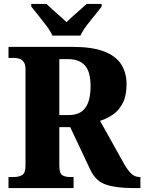

<svg xmlns="http://www.w3.org/2000/svg" viewBox="-20 -951 730 971"><path d="M23 0V-56H54Q74 -56 91.5 -65.5Q109 -75 109 -114V-599Q109 -625 100 -637.5Q91 -650 78 -654Q65 -658 54 -658H23V-714H345Q446 -714 506 -691Q566 -668 593 -625.5Q620 -583 620 -525Q620 -468 601.5 -431Q583 -394 552.5 -372.5Q522 -351 486 -340L597 -141Q621 -96 640.5 -76Q660 -56 684 -56H690V0H651Q569 0 517 -17Q465 -34 438 -90L335 -308H280V-114Q280 -75 294.5 -65.5Q309 -56 331 -56H352V0ZM326 -369Q385 -369 411.5 -405.5Q438 -442 438 -515Q438 -588 409.5 -620Q381 -652 324 -652H280V-369ZM245 -771Q235 -794 215 -820.5Q195 -847 174 -873Q153 -899 138 -918V-931H215Q226 -920 244.5 -903.5Q263 -887 282.5 -870Q302 -853 316 -839Q330 -853 349.5 -870Q369 -887 387.5 -903.5Q406 -920 418 -931H494V-918Q480 -899 458.5 -873Q437 -847 417 -820.5Q397 -794 387 -771Z"/></svg>

Font: Noto Serif Myanmar SemiCondensed ExtraBold
Style: Regular
Weight: 800
Width: 4
Designer: Ben Mitchell and the Monotype Design Team
Foundry: Monotype Imaging Inc.
Version: Version 2.106; ttfautohint (v1.8.4.7-5d5b)